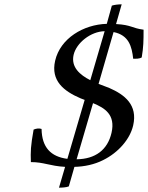

<svg xmlns="http://www.w3.org/2000/svg" viewBox="-20 -763 683 886"><path d="M396.7 -393C349.3 -417 306.6 -453 319.7 -510C332.4 -565 398.7 -618 462.9 -619ZM409.3 -287C463.2 -265 514 -234 494.6 -150C476.4 -71 419.7 -29 333.5 -28ZM642.5 -626C588.1 -633 587.6 -648 515.5 -652L541.5 -743C526.5 -743 508.1 -741 496.1 -737L472.8 -653C365.1 -650 258.3 -586 234.5 -483C213 -390 275 -342 352.3 -309C358.9 -307 364.2 -304 370.7 -302L290.9 -30C214.2 -40 173.2 -83 171.8 -168C159.7 -172 147.2 -170 135.1 -165C121.3 -88 120.8 -64 122.5 -15C182.5 -15 209.3 3 280.4 7L252.2 103C264.2 103 287.5 102 297.6 97L323.4 7C369.6 6 415.9 -4 455.5 -24C526.6 -59 579.9 -121 594.5 -184C616.4 -279 555.3 -326 484.4 -357C472.6 -362 455 -368 434.8 -376L504 -615C574.8 -601 588.5 -548 594.6 -492C607.6 -492 622.4 -491 634 -498C642.1 -546 642.5 -574 642.5 -626Z"/></svg>

Font: Linux Libertine Mono O
Style: Mono Oblique
Weight: 400
Italic angle: -13°
Designer: Philipp H. Poll
Foundry: Philipp H. Poll
Version: Version 5.1.7